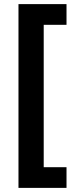

<svg xmlns="http://www.w3.org/2000/svg" viewBox="-20 -748 371 933"><path d="M69.8 -728H303.2V-627.4H192.4V64.5H303.2V165H69.8Z"/></svg>

Font: Viking Open Sans
Style: Bold
Weight: 700
Foundry: Ascender Corporation
Version: Version 2.001